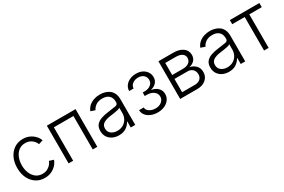

<svg xmlns="http://www.w3.org/2000/svg" viewBox="81 -1475 3567 2409"><g transform="rotate(-30 1865.0 -270.5)"><path d="M296.4 10.3Q225.1 10.3 170.9 -25.4Q116.7 -61 85.9 -124.3Q55.2 -187.5 55.2 -270.5Q55.2 -354.5 85.9 -418Q116.7 -481.4 170.9 -517.3Q225.1 -553.2 296.4 -553.2Q351.6 -553.2 394.5 -532.2Q437.5 -511.2 465.8 -479.5Q494.1 -447.8 504.9 -414.1L441.9 -394.5Q435.5 -415 417.2 -438Q398.9 -460.9 368.4 -477.1Q337.9 -493.2 296.4 -493.2Q240.7 -493.2 201.9 -463.1Q163.1 -433.1 142.6 -382.6Q122.1 -332 122.1 -270.5Q122.1 -210 142.6 -159.7Q163.1 -109.4 201.9 -79.3Q240.7 -49.3 296.4 -49.3Q338.9 -49.3 369.6 -65.9Q400.4 -82.5 419.4 -106.2Q438.5 -129.9 444.3 -150.9L506.8 -131.3Q496.6 -97.7 468 -64.9Q439.5 -32.2 395.8 -11Q352.1 10.3 296.4 10.3Z M1058.6 -545.9V0H992.7V-484.4H709V0H642.6V-545.9Z M1369.6 12.2Q1319.8 12.2 1279.1 -7.1Q1238.3 -26.4 1214.1 -63Q1189.9 -99.6 1189.9 -152.8Q1189.9 -206.5 1216.8 -238.5Q1243.7 -270.5 1291 -286.9Q1338.4 -303.2 1399.9 -310.5Q1467.8 -318.8 1505.1 -325.7Q1542.5 -332.5 1542.5 -363.8V-376.5Q1542.5 -431.2 1509.3 -462.6Q1476.1 -494.1 1414.6 -494.1Q1356 -494.1 1319.6 -468.5Q1283.2 -442.9 1269 -408.7L1205.6 -430.2Q1223.6 -474.6 1256.3 -501.5Q1289.1 -528.3 1329.8 -540.8Q1370.6 -553.2 1413.1 -553.2Q1445.3 -553.2 1479.5 -544.7Q1513.7 -536.1 1543 -515.9Q1572.3 -495.6 1590.3 -460.2Q1608.4 -424.8 1608.4 -370.6V0H1543.5V-86.4H1538.6Q1520.5 -48.8 1478.3 -18.3Q1436 12.2 1369.6 12.2ZM1379.4 -46.9Q1429.2 -46.9 1465.8 -69.1Q1502.4 -91.3 1522.5 -128.2Q1542.5 -165 1542.5 -209.5V-287.1Q1533.2 -278.3 1507.3 -271.7Q1481.4 -265.1 1451.7 -261Q1421.9 -256.8 1400.4 -253.9Q1331.5 -245.6 1293.9 -221.9Q1256.3 -198.2 1256.3 -149.9Q1256.3 -101.1 1291.5 -74Q1326.7 -46.9 1379.4 -46.9Z M1934.1 6.8Q1880.9 6.8 1837.6 -11.2Q1794.4 -29.3 1768.6 -61.5Q1742.7 -93.8 1742.2 -136.2H1809.6Q1810.5 -99.1 1846.9 -75Q1883.3 -50.8 1934.1 -50.8Q1989.3 -50.8 2023.9 -79.8Q2058.6 -108.9 2058.6 -151.4Q2058.6 -197.3 2020.5 -225.8Q1982.4 -254.4 1920.4 -254.4H1892.6V-305.2H1920.4Q1972.7 -305.2 2007.8 -331.8Q2043 -358.4 2043 -402.3Q2043 -443.8 2013.2 -470.5Q1983.4 -497.1 1935.1 -497.1Q1887.7 -497.1 1853.8 -471.9Q1819.8 -446.8 1818.8 -405.8H1754.4Q1755.4 -449.2 1779.8 -482.4Q1804.2 -515.6 1845 -533.9Q1885.7 -552.2 1936 -552.2Q1987.8 -552.2 2026.4 -532.5Q2064.9 -512.7 2086.4 -479.5Q2107.9 -446.3 2107.9 -404.8Q2107.9 -356.4 2077.9 -325Q2047.9 -293.5 2002 -283.2V-279.8Q2063 -269 2095.5 -233.9Q2127.9 -198.7 2127.9 -147.5Q2127.9 -103.5 2103 -68.6Q2078.1 -33.7 2034.2 -13.4Q1990.2 6.8 1934.1 6.8Z M2259.3 0V-545.9H2474.6Q2562 -545.9 2612.8 -508.1Q2663.6 -470.2 2663.6 -406.2Q2663.6 -358.9 2635.3 -328.6Q2606.9 -298.3 2559.1 -287.6Q2607.9 -278.8 2644.3 -243.2Q2680.7 -207.5 2680.7 -147.9Q2680.7 -83.5 2633.3 -41.7Q2585.9 0 2506.3 0ZM2322.8 -61H2506.3Q2555.2 -61 2584 -86.2Q2612.8 -111.3 2612.8 -153.8Q2612.8 -198.7 2585.4 -226.1Q2558.1 -253.4 2513.2 -253.4H2322.8ZM2322.8 -310.1H2478.5Q2533.2 -310.1 2565.2 -335Q2597.2 -359.9 2597.2 -401.4Q2597.2 -440.9 2564.7 -462.9Q2532.2 -484.9 2474.6 -484.9H2322.8Z M2962.9 12.2Q2913.1 12.2 2872.3 -7.1Q2831.5 -26.4 2807.4 -63Q2783.2 -99.6 2783.2 -152.8Q2783.2 -206.5 2810.1 -238.5Q2836.9 -270.5 2884.3 -286.9Q2931.6 -303.2 2993.2 -310.5Q3061 -318.8 3098.4 -325.7Q3135.7 -332.5 3135.7 -363.8V-376.5Q3135.7 -431.2 3102.5 -462.6Q3069.3 -494.1 3007.8 -494.1Q2949.2 -494.1 2912.8 -468.5Q2876.5 -442.9 2862.3 -408.7L2798.8 -430.2Q2816.9 -474.6 2849.6 -501.5Q2882.3 -528.3 2923.1 -540.8Q2963.9 -553.2 3006.3 -553.2Q3038.6 -553.2 3072.8 -544.7Q3106.9 -536.1 3136.2 -515.9Q3165.5 -495.6 3183.6 -460.2Q3201.7 -424.8 3201.7 -370.6V0H3136.7V-86.4H3131.8Q3113.8 -48.8 3071.5 -18.3Q3029.3 12.2 2962.9 12.2ZM2972.7 -46.9Q3022.5 -46.9 3059.1 -69.1Q3095.7 -91.3 3115.7 -128.2Q3135.7 -165 3135.7 -209.5V-287.1Q3126.5 -278.3 3100.6 -271.7Q3074.7 -265.1 3044.9 -261Q3015.1 -256.8 2993.7 -253.9Q2924.8 -245.6 2887.2 -221.9Q2849.6 -198.2 2849.6 -149.9Q2849.6 -101.1 2884.8 -74Q2919.9 -46.9 2972.7 -46.9Z M3474.6 0V-485.8H3293.5V-545.9H3721.7V-485.8H3541V0Z"/></g></svg>

Font: Inter Light
Style: Regular
Weight: 300
Designer: Rasmus Andersson
Foundry: rsms
Version: Version 4.000;git-a52131595